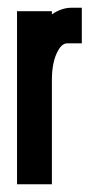

<svg xmlns="http://www.w3.org/2000/svg" viewBox="-20 -477 239 495"><path d="M23.9 -2V-448.2H113.8V-439.9Q125 -447.8 137.9 -452.4Q150.9 -457 163.1 -457H190.9V-365.2H152.8Q137.7 -365.2 125.7 -338.6Q113.8 -312 113.8 -271V-2Z"/></svg>

Font: Fundamental  Brigade Condensed
Style: Regular
Weight: 400
Width: 3
Designer: Peter Wiegel, original typeface by Carl Albert Fahrenwaldt 1901
Foundry: Peter Wiegel
Version: Version 0.000 2012 initial release